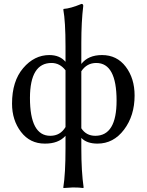

<svg xmlns="http://www.w3.org/2000/svg" viewBox="-20 -718 743 973"><path d="M234.9 -29.8Q285.6 -29.8 312 -74.2V-361.8Q283.2 -398.9 241.2 -398.9Q132.3 -398.9 131.8 -222.2Q131.8 -29.8 234.9 -29.8ZM467.8 -398.9Q419.9 -398.9 392.1 -356.9V-67.9Q417 -29.8 462.9 -29.8Q570.8 -29.8 570.8 -208Q570.8 -398.9 467.8 -398.9ZM312 -481.9Q312 -608.9 300.8 -669.9L303.2 -672.9Q336.4 -674.8 393.1 -698.2Q401.9 -698.2 401.9 -688Q392.1 -607.9 392.1 -500V-394Q427.2 -439 497.1 -439Q572.3 -439 617.2 -379.9Q662.1 -320.8 662.1 -233.9Q662.1 -131.8 608.6 -61Q555.2 9.8 474.1 9.8Q419.9 9.8 392.1 -19V32.2Q392.1 152.3 403.8 231.9L401.9 234.9Q382.8 231.9 349.1 231.9L301.8 234.9L300.8 231.9Q312 163.1 312 32.2V-29.8Q275.9 10.3 207 9.8Q131.8 9.8 86.4 -49.6Q41 -108.9 41 -192.9Q41 -306.6 97.4 -372.8Q153.8 -439 230 -439Q283.2 -439 312 -404.8Z"/></svg>

Font: Biolilbert
Style: Regular
Weight: 400
Designer: Philipp H. Poll
Foundry: Philipp H. Poll
Version: Version 1.1.0